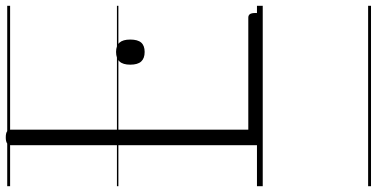

<svg xmlns="http://www.w3.org/2000/svg" viewBox="-340 -590 1305 665"><g transform="rotate(-90 312.5 -257.5)"><path d="M169 0Q142 0 142 -23V-871Q142 -881 148.5 -885.5Q155 -890 169 -890Q184 -890 190 -885.5Q196 -881 196 -871V-50H584Q592 -50 596 -44.5Q600 -39 600 -25Q600 -11 596 -5.5Q592 0 584 0ZM465 -409Q443 -409 432 -421Q421 -433 421 -459Q421 -484 432 -496Q443 -508 465 -508Q487 -508 497.5 -496Q508 -484 508 -459Q508 -433 497.5 -421Q487 -409 465 -409ZM0 365H625V375H0ZM0 -20H625V0H0ZM0 -505H625V-500H0ZM0 -885H625V-875H0Z"/></g></svg>

Font: Playwrite AT Guides
Style: Regular
Weight: 400
Designer: Veronika Burian, José Scaglione
Foundry: TypeTogether
Version: Version 1.003